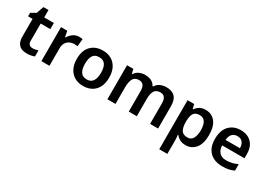

<svg xmlns="http://www.w3.org/2000/svg" viewBox="-9 -1538 3657 2654"><g transform="rotate(30 1819.5 -210.5)"><path d="M293 -93Q316 -93 338.5 -97.5Q361 -102 381 -108V-12Q360 -3 328 3.5Q296 10 260 10Q213 10 175.5 -5.5Q138 -21 115.5 -59Q93 -97 93 -166V-445H21V-501L101 -546L141 -661H222V-543H376V-445H222V-167Q222 -129 242 -111Q262 -93 293 -93Z M777 -553Q790 -553 805.5 -551.5Q821 -550 831 -548L820 -428Q811 -430 797 -431.5Q783 -433 772 -433Q732 -433 697 -417Q662 -401 640.5 -367Q619 -333 619 -281V0H490V-543H590L608 -449H614Q638 -491 680 -522Q722 -553 777 -553Z M1416 -272Q1416 -137 1346 -63.5Q1276 10 1156 10Q1081 10 1023 -23Q965 -56 931.5 -119Q898 -182 898 -272Q898 -407 968 -480Q1038 -553 1159 -553Q1234 -553 1292 -520Q1350 -487 1383 -424.5Q1416 -362 1416 -272ZM1030 -272Q1030 -187 1060 -140.5Q1090 -94 1158 -94Q1224 -94 1254.5 -140.5Q1285 -187 1285 -272Q1285 -358 1254.5 -403Q1224 -448 1157 -448Q1090 -448 1060 -403Q1030 -358 1030 -272Z M2168 -553Q2260 -553 2306.5 -505.5Q2353 -458 2353 -354V0H2225V-328Q2225 -449 2134 -449Q2068 -449 2040.5 -405.5Q2013 -362 2013 -281V0H1885V-328Q1885 -449 1793 -449Q1725 -449 1699 -401Q1673 -353 1673 -264V0H1544V-543H1644L1662 -472H1669Q1693 -514 1736.5 -533.5Q1780 -553 1827 -553Q1888 -553 1929.5 -532.5Q1971 -512 1993 -469H2003Q2029 -513 2074 -533Q2119 -553 2168 -553Z M2798 -553Q2893 -553 2951 -482Q3009 -411 3009 -272Q3009 -134 2949.5 -62Q2890 10 2795 10Q2735 10 2698 -12Q2661 -34 2639 -63H2632Q2635 -44 2637 -21.5Q2639 1 2639 20V240H2510V-543H2615L2633 -471H2639Q2662 -505 2699.5 -529Q2737 -553 2798 -553ZM2761 -449Q2694 -449 2667.5 -409.5Q2641 -370 2639 -289V-273Q2639 -187 2665.5 -141Q2692 -95 2763 -95Q2821 -95 2849 -142.5Q2877 -190 2877 -274Q2877 -358 2848.5 -403.5Q2820 -449 2761 -449Z M3356 -553Q3466 -553 3529.5 -488Q3593 -423 3593 -307V-241H3236Q3239 -169 3277 -129Q3315 -89 3384 -89Q3436 -89 3478 -99.5Q3520 -110 3565 -130V-28Q3524 -8 3481 1Q3438 10 3378 10Q3298 10 3236.5 -20.5Q3175 -51 3140 -113Q3105 -175 3105 -267Q3105 -407 3174.5 -480Q3244 -553 3356 -553ZM3357 -458Q3307 -458 3275.5 -426Q3244 -394 3239 -330H3469Q3469 -386 3441.5 -422Q3414 -458 3357 -458Z"/></g></svg>

Font: Noto Sans Sora Sompeng Semi
Style: Bold
Weight: 700
Designer: Monotype Design Team. David Williams.
Foundry: Monotype Imaging Inc.
Version: Version 2.101; ttfautohint (v1.8.4.7-5d5b)